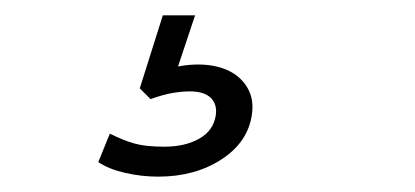

<svg xmlns="http://www.w3.org/2000/svg" viewBox="-20 -40 540 250"><path d="M186 190Q164 190 142.5 185Q121 180 108 171L123 134Q141 143 155.5 147Q170 151 194 151Q221 151 239.5 140.5Q258 130 261 110Q263 96 254.5 87.5Q246 79 227 79Q217 79 205 81Q193 83 176 89L162 75L192 -20H234L209 55L190 51Q203 48 215 46Q227 44 238 44Q260 44 276.5 51.5Q293 59 302 74Q311 89 308 109Q303 145 268.5 167.5Q234 190 186 190Z"/></svg>

Font: Nunito Sans 7pt ExtraLight
Style: Italic
Weight: 250
Italic angle: -9°
Designer: Vernon Adams
Foundry: Vernon Adams
Version: Version 3.101;gftools[0.9.27]